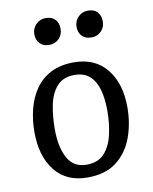

<svg xmlns="http://www.w3.org/2000/svg" viewBox="-85 -809 709 887"><g transform="rotate(-10 269.5 -365.5)"><path d="M254 14Q155 14 101.5 -54Q48 -122 48 -235Q48 -291 61 -342.5Q74 -394 101.5 -434Q129 -474 174 -497.5Q219 -521 283 -521Q382 -521 436.5 -453.5Q491 -386 491 -274Q491 -198 467 -132.5Q443 -67 391 -26.5Q339 14 254 14ZM260 -45Q314 -45 343.5 -77.5Q373 -110 385 -162.5Q397 -215 397 -275Q397 -330 385.5 -372Q374 -414 347.5 -438.5Q321 -463 275 -463Q222 -463 193 -430Q164 -397 153.5 -344.5Q143 -292 143 -231Q143 -148 171 -96.5Q199 -45 260 -45ZM126 -680Q126 -707 144.5 -726Q163 -745 190 -745Q219 -745 234.5 -728.5Q250 -712 250 -685Q250 -657 232 -638.5Q214 -620 185 -620Q158 -620 142 -636.5Q126 -653 126 -680ZM324 -680Q324 -707 342.5 -726Q361 -745 389 -745Q417 -745 432.5 -728.5Q448 -712 448 -685Q448 -657 430 -638.5Q412 -620 384 -620Q356 -620 340 -636.5Q324 -653 324 -680Z"/></g></svg>

Font: Literata 12pt
Style: Italic
Weight: 400
Italic angle: -2°
Designer: Latin by Veronika Burian and Jose Scaglione. Greek by Irene Vlachou. Cyrillic by Vera Evstafieva
Foundry: TypeTogether
Version: Version 3.002